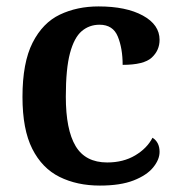

<svg xmlns="http://www.w3.org/2000/svg" viewBox="-20 -568 555 598"><path d="M291 10Q220 10 165.5 -17Q111 -44 80.5 -104.5Q50 -165 50 -266Q50 -373 81.5 -435Q113 -497 166.5 -522.5Q220 -548 287 -548Q373 -548 425 -519.5Q477 -491 477 -444Q477 -411 452.5 -388.5Q428 -366 362 -366Q362 -417 347 -454Q332 -491 290 -491Q258 -491 234.5 -471Q211 -451 198 -402.5Q185 -354 185 -267Q185 -164 215.5 -113Q246 -62 314 -62Q364 -62 401 -84Q438 -106 455 -139Q477 -125 477 -95Q477 -71 457 -46.5Q437 -22 396 -6Q355 10 291 10Z"/></svg>

Font: Noto Naskh Arabic UI Semi
Style: Bold
Weight: 700
Designer: Monotype Design Team, David Williams, Mohamad Dakak and Nizar Qandah
Foundry: Monotype Imaging Inc.
Version: Version 2.014; ttfautohint (v1.8.4.7-5d5b)